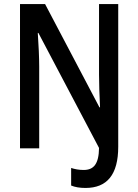

<svg xmlns="http://www.w3.org/2000/svg" viewBox="-20 -734 684 950"><path d="M403 196C509 196 565 131 565 -8V-714H470V-365C470 -322 472 -262 475 -203H472L203 -714H79V0H174V-404C174 -448 171 -513 167 -571H170L470 -2C469 77 444 107 394 107C370 107 350 103 332 97V184C351 192 375 196 403 196Z"/></svg>

Font: Noto Sans Gujarati UI Condensed Medium
Style: Regular
Weight: 500
Width: 3
Designer: Jelle Bosma - Monotype Design Team, Universal Thirst
Foundry: Monotype Imaging Inc.
Version: Version 2.106